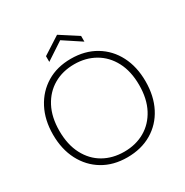

<svg xmlns="http://www.w3.org/2000/svg" viewBox="-200 -1049 1177 1222"><g transform="rotate(-30 388.0 -438.0)"><path d="M387 12Q285 12 209 -33.5Q133 -79 90.5 -160.5Q48 -242 48 -350Q48 -457 90.5 -538.5Q133 -620 209 -666Q285 -712 387 -712Q490 -712 567 -666Q644 -620 686 -538.5Q728 -457 728 -350Q728 -242 686 -160.5Q644 -79 567 -33.5Q490 12 387 12ZM388 -29Q473 -29 539 -67Q605 -105 643 -177Q681 -249 681 -350Q681 -451 643 -523Q605 -595 538.5 -633Q472 -671 388 -671Q303 -671 237 -633Q171 -595 133 -523Q95 -451 95 -350Q95 -249 133 -176.5Q171 -104 237 -66.5Q303 -29 388 -29ZM259 -763V-805L388 -888L517 -805V-763L388 -848Z"/></g></svg>

Font: DM Sans 24pt ExtraLight
Style: Regular
Weight: 250
Designer: Colophon Foundry, Jonny Pinhorn
Foundry: Colophon Foundry
Version: Version 4.004;gftools[0.9.30]